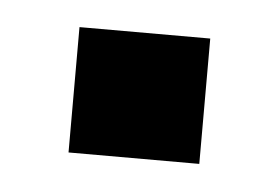

<svg xmlns="http://www.w3.org/2000/svg" viewBox="-26 -146 257 177"><g transform="rotate(5 102.0 -58.0)"><path d="M42 0V-116H163V0Z"/></g></svg>

Font: TASA Orbiter Display Medium
Style: Regular
Weight: 500
Designer: Weizhong Zhang
Version: Version 1.000;Glyphs 3.1.2 (3151)